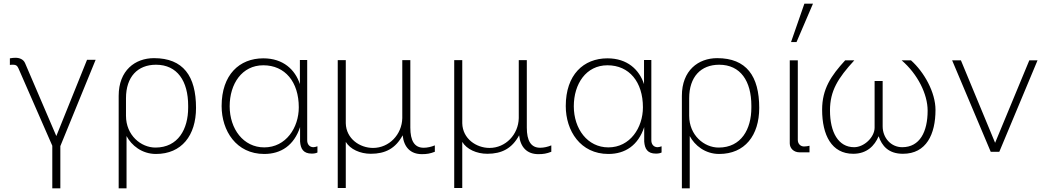

<svg xmlns="http://www.w3.org/2000/svg" viewBox="-20 -830 5728 1050"><path d="M117 -485C108 -506 86 -514 65 -514C55 -514 46 -513 34 -511V-475C40 -476 47 -476 53 -476C68 -476 75 -470 81 -456L266 -33V200H310V-31L503 -503H456L288 -86Z M669 -293C669 -410 733 -476 833 -476C950 -476 1009 -386 1009 -252V-241C1009 -124 954 -23 830 -23C751 -23 669 -90 669 -197ZM672 200V-86C699 -35 756 12 833 12C973 12 1052 -89 1052 -240C1052 -414 982 -512 822 -512C719 -512 629 -445 629 -306V200Z M1420 -473C1539 -473 1614 -382 1614 -243C1614 -132 1544 -24 1425 -24C1311 -24 1236 -125 1236 -249C1236 -371 1303 -473 1420 -473ZM1660 -502H1620V-370C1594 -449 1529 -511 1420 -511C1289 -511 1192 -421 1192 -250C1192 -115 1272 12 1425 12C1517 12 1588 -35 1621 -135V-56C1624 -16 1639 10 1685 10C1698 10 1708 8 1716 4V-30C1708 -27 1700 -25 1694 -25C1673 -25 1660 -41 1660 -62Z M1871 -54C1895 -14 1949 11 2008 11C2087 11 2143 -18 2182 -90C2189 -24 2226 13 2287 13C2315 13 2332 10 2358 0V-35C2339 -27 2317 -22 2297 -22C2246 -22 2224 -61 2224 -132V-501H2180V-184C2178 -94 2108 -21 2020 -21C1948 -21 1873 -71 1871 -156V-501H1827V198H1871Z M2508 -54C2532 -14 2586 11 2645 11C2724 11 2780 -18 2819 -90C2826 -24 2863 13 2924 13C2952 13 2969 10 2995 0V-35C2976 -27 2954 -22 2934 -22C2883 -22 2861 -61 2861 -132V-501H2817V-184C2815 -94 2745 -21 2657 -21C2585 -21 2510 -71 2508 -156V-501H2464V198H2508Z M3302 -473C3421 -473 3496 -382 3496 -243C3496 -132 3426 -24 3307 -24C3193 -24 3118 -125 3118 -249C3118 -371 3185 -473 3302 -473ZM3542 -502H3502V-370C3476 -449 3411 -511 3302 -511C3171 -511 3074 -421 3074 -250C3074 -115 3154 12 3307 12C3399 12 3470 -35 3503 -135V-56C3506 -16 3521 10 3567 10C3580 10 3590 8 3598 4V-30C3590 -27 3582 -25 3576 -25C3555 -25 3542 -41 3542 -62Z M3749 -293C3749 -410 3813 -476 3913 -476C4030 -476 4089 -386 4089 -252V-241C4089 -124 4034 -23 3910 -23C3831 -23 3749 -90 3749 -197ZM3752 200V-86C3779 -35 3836 12 3913 12C4053 12 4132 -89 4132 -240C4132 -414 4062 -512 3902 -512C3799 -512 3709 -445 3709 -306V200Z M4299 -46C4299 -19 4321 3 4352 3H4407V-33C4400 -31 4387 -29 4377 -29C4358 -29 4343 -43 4343 -65V-500H4299ZM4426 -810H4379L4306 -600H4336Z M4602 -500C4525 -416 4476 -344 4476 -230C4476 -91 4528 11 4646 11C4721 11 4763 -33 4785 -85C4803 -33 4838 11 4918 11C5046 11 5096 -96 5096 -229C5096 -325 5034 -436 4962 -500H4911C4999 -424 5053 -315 5053 -225C5053 -109 5010 -25 4914 -25C4851 -25 4807 -78 4807 -139V-387H4763V-132C4763 -80 4706 -25 4651 -25C4565 -25 4519 -106 4519 -226C4519 -333 4562 -402 4652 -500Z M5609 -500 5422 -49 5235 -500H5187L5398 0H5445L5654 -500Z"/></svg>

Font: Perun ExtraLight
Style: Regular
Weight: 200
Foundry: Copyright (c) Stefan Peev, Context Ltd, 2016
Version: Version 1.089